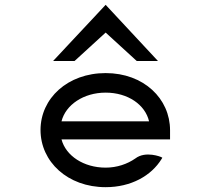

<svg xmlns="http://www.w3.org/2000/svg" viewBox="-20 -765 854 796"><path d="M289 -512 418 -630 547 -512H635L418 -745L200 -512ZM685 -187V-225C685 -356 576 -462 418 -462C260 -462 148 -357 148 -226C148 -95 260 11 418 11C523 11 607 -36 650 -106L653 -111L648 -114C648 -114 584 -141 541 -108C508 -85 465 -70 418 -70C327 -70 253 -119 235 -187ZM235 -262C252 -330 326 -381 418 -381C510 -381 582 -331 598 -262Z"/></svg>

Font: Charger Monospace
Style: Regular
Weight: 400
Designer: Jasper
Foundry: Cannot Into Space Fonts
Version: Version 0.980